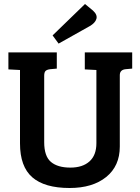

<svg xmlns="http://www.w3.org/2000/svg" viewBox="-20 -927 699 960"><path d="M201 -548V-216Q201 -146 234.5 -117.5Q268 -89 332 -89Q393 -89 427.5 -120Q462 -151 462 -211V-577L404 -580V-665H641V-584L608 -581Q579 -578 579 -551V-194Q579 -97 511 -42Q443 13 328 13Q203 13 141.5 -40.5Q80 -94 80 -210V-577L22 -580V-665H264V-584L231 -581Q215 -579 208 -572.5Q201 -566 201 -548ZM243 -750 405 -907 445 -874Q468 -853 462 -832.5Q456 -812 428 -796L273 -709Z"/></svg>

Font: Bree Serif
Style: Regular
Weight: 400
Designer: Veronika Burian, Jos Scaglione
Foundry: TypeTogether
Version: Version 1.001